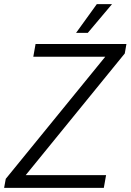

<svg xmlns="http://www.w3.org/2000/svg" viewBox="-27 -914 635 934"><path d="M1 -44 485 -638H135L146 -700H588L580 -654L98 -62H489L478 0H-7ZM444 -894H518L400 -754H343Z"/></svg>

Font: Sarabun Light
Style: Italic
Weight: 300
Italic angle: -10°
Designer: Suppakit Chalermlarp | Katatrad Co.,Ltd.
Foundry: Cadson Demak Co.,Ltd.
Version: Version 1.000; ttfautohint (v1.6)